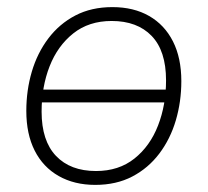

<svg xmlns="http://www.w3.org/2000/svg" viewBox="-20 -512 584 540"><path d="M248 8Q189 8 145 -17Q101 -42 77.5 -88.5Q54 -135 54 -200Q54 -258 69.5 -310.5Q85 -363 116 -404Q147 -445 192 -468.5Q237 -492 296 -492Q356 -492 399.5 -467Q443 -442 466.5 -395.5Q490 -349 490 -284Q490 -226 474.5 -173.5Q459 -121 428 -80Q397 -39 352 -15.5Q307 8 248 8ZM250 -31Q314 -31 358 -66Q402 -101 424.5 -159Q447 -217 447 -286Q447 -369 406.5 -411Q366 -453 294 -453Q230 -453 186 -418Q142 -383 119.5 -325.5Q97 -268 97 -198Q97 -116 137.5 -73.5Q178 -31 250 -31ZM74 -224 80 -260H470L464 -224Z"/></svg>

Font: Nunito Sans 12pt ExtraLight
Style: Italic
Weight: 200
Italic angle: -9°
Designer: Vernon Adams
Foundry: Vernon Adams
Version: Version 3.101;gftools[0.9.27]